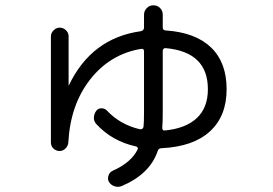

<svg xmlns="http://www.w3.org/2000/svg" viewBox="-20 -655 1040 731"><path d="M771.5 -315.4Q771.5 -457 611.3 -471.7Q607.4 -472.7 603.5 -469.7Q599.6 -466.8 599.6 -461.9V-228.5Q599.6 -186.5 597.7 -168Q597.7 -164.1 600.1 -160.6Q602.5 -157.2 607.4 -158.2Q687.5 -166 729.5 -205.6Q771.5 -245.1 771.5 -315.4ZM207 -80.1Q193.4 -80.1 183.6 -89.4Q173.8 -98.6 173.8 -112.3V-516.6Q173.8 -529.3 184.1 -539.6Q194.3 -549.8 207 -549.8Q220.7 -549.8 231 -540Q241.2 -530.3 241.2 -516.6V-330.1V-329.1L242.2 -330.1Q328.1 -509.8 515.6 -536.1Q527.3 -538.1 528.3 -548.8V-598.6Q528.3 -613.3 538.6 -624Q548.8 -634.8 564 -634.8Q579.1 -634.8 589.4 -624.5Q599.6 -614.3 599.6 -598.6V-550.8Q599.6 -539.1 611.3 -539.1Q724.6 -531.2 783.7 -474.1Q842.8 -417 842.8 -315.4Q842.8 -212.9 779.3 -154.8Q715.8 -96.7 595.7 -90.8Q583 -90.8 580.1 -79.1Q549.8 8.8 442.4 53.7Q429.7 58.6 416 54.2Q402.3 49.8 394.5 37.1Q388.7 26.4 393.1 13.2Q397.5 0 409.2 -4.9Q479.5 -36.1 503.9 -85.9Q505.9 -89.8 503.9 -93.3Q502 -96.7 497.1 -97.7Q407.2 -117.2 346.7 -182.6Q336.9 -193.4 337.4 -207.5Q337.9 -221.7 346.7 -233.4Q354.5 -243.2 367.2 -242.7Q379.9 -242.2 387.7 -233.4Q437.5 -180.7 511.7 -163.1Q523.4 -161.1 526.4 -171.9Q528.3 -188.5 528.3 -228.5V-460Q528.3 -470.7 516.6 -468.8Q399.4 -449.2 323.7 -353Q248 -256.8 240.2 -113.3Q239.3 -99.6 229.5 -89.8Q219.7 -80.1 207 -80.1Z"/></svg>

Font: Rounded-X Mgen+ 1m regular
Style: Regular
Weight: 400
Designer: [Source Han Sans]
Ryoko NISHIZUKA  (kana & ideographs); Paul D. Hunt (Latin, Greek & Cyrillic); Wenlong ZHANG  (bopomofo
Version: Version 1.059.20150602